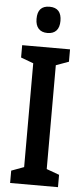

<svg xmlns="http://www.w3.org/2000/svg" viewBox="-61 -957 433 991"><g transform="rotate(5 155.0 -462.0)"><path d="M155 -924C113 -924 93 -901 93 -856C93 -812 115 -788 155 -788C196 -788 217 -812 217 -856C217 -900 197 -924 155 -924ZM279 0V-64L213 -88V-626L279 -650V-714H31V-650L96 -626V-88L31 -64V0Z"/></g></svg>

Font: Noto Sans Khmer ExtraCondensed SemiBold
Style: Regular
Weight: 600
Width: 2
Designer: Danh Hong and the Monotype Design Team
Foundry: Monotype Imaging Inc.
Version: Version 2.004